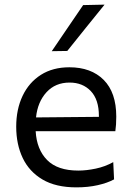

<svg xmlns="http://www.w3.org/2000/svg" viewBox="-20 -798 568 829"><path d="M310 11Q221 11 163.5 -23Q106 -57 78 -116Q50 -175 50 -251Q50 -326 77.5 -384Q105 -442 156.5 -474.8Q208 -507.5 279.5 -507.5Q373.5 -507.5 427.8 -453Q482 -398.5 482 -294.5Q482 -258 478 -231.5H134Q138.5 -152.5 183.5 -107Q228.5 -61.5 318 -61.5Q353 -61.5 393.5 -70Q434 -78.5 469 -98L472.5 -23.5Q444 -8 402 1.5Q360 11 310 11ZM280.5 -441.5Q219 -441.5 180.8 -399.8Q142.5 -358 135.5 -291L407 -293.5Q407 -295 407 -297.5Q407 -368 372 -404.8Q337 -441.5 280.5 -441.5ZM203.5 -577Q237.5 -627 271.5 -677Q305.5 -727 339 -776L431.5 -778Q390 -727 350 -677.2Q310 -627.5 270.5 -578Z"/></svg>

Font: Commissioner
Style: Regular
Weight: 400
Designer: Kostas Bartsokas
Foundry: Kostas Bartsokas
Version: Version 1.000; ttfautohint (v1.8.3)